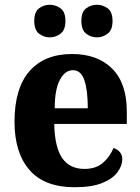

<svg xmlns="http://www.w3.org/2000/svg" viewBox="-20 -777 589 807"><path d="M294 10Q167 10 104 -62.5Q41 -135 41 -265Q41 -406 104 -478Q167 -550 283 -550Q390 -550 451.5 -488.5Q513 -427 513 -308V-256H208Q210 -158 241.5 -112.5Q273 -67 335 -67Q383 -67 412.5 -92.5Q442 -118 457 -155Q473 -150 483.5 -138Q494 -126 494 -108Q494 -81 474 -53.5Q454 -26 410 -8Q366 10 294 10ZM349 -322Q349 -398 334.5 -440Q320 -482 287 -482Q253 -482 231.5 -441Q210 -400 210 -322ZM388 -620Q362 -620 342 -635.5Q322 -651 322 -689Q322 -727 342 -742Q362 -757 388 -757Q412 -757 432.5 -742Q453 -727 453 -689Q453 -651 432.5 -635.5Q412 -620 388 -620ZM189 -620Q164 -620 144 -635.5Q124 -651 124 -689Q124 -727 144 -742Q164 -757 189 -757Q214 -757 234.5 -742Q255 -727 255 -689Q255 -651 234.5 -635.5Q214 -620 189 -620Z"/></svg>

Font: Noto Serif SemiCondensed ExtraBold
Style: Regular
Weight: 800
Width: 4
Designer: Monotype Design Team
Foundry: Monotype Imaging Inc.
Version: Version 2.015